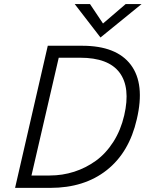

<svg xmlns="http://www.w3.org/2000/svg" viewBox="-20 -912 730 932"><path d="M467.8 -730 342.8 -892.1H417L480 -797.9L589.8 -892.1H667ZM53.2 0 211.9 -689.9H378.9Q545.4 -689.9 615 -597.4Q684.6 -504.9 644 -333Q607.4 -172.4 498.3 -86.2Q389.2 0 224.1 0ZM132.8 -60.1H221.2Q283.2 -60.1 340.1 -78.4Q397 -96.7 445.6 -131.8Q494.1 -167 530.3 -223.6Q566.4 -280.3 583 -352.1Q614.3 -487.3 560.3 -559.6Q506.3 -631.8 369.1 -631.8H265.1Z"/></svg>

Font: HK Grotesk Light Italic
Style: Regular
Weight: 300
Italic angle: -13°
Designer: Alfredo Marco Pradil and Stefan Peev
Foundry: Hanken Design Co.
Version: Version 1.000;PS 001.000;hotconv 1.0.88;makeotf.lib2.5.64775